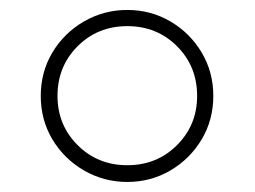

<svg xmlns="http://www.w3.org/2000/svg" viewBox="-20 -802 507 382"><path d="M61.1 -611.1Q61.1 -658.9 84.4 -697.8Q107.8 -736.7 147.2 -759.4Q186.7 -782.2 233.3 -782.2Q280 -782.2 318.9 -759.4Q357.8 -736.7 381.1 -697.8Q404.4 -658.9 404.4 -611.1Q404.4 -563.3 381.1 -524.4Q357.8 -485.6 318.9 -462.8Q280 -440 233.3 -440Q186.7 -440 147.2 -462.8Q107.8 -485.6 84.4 -524.4Q61.1 -563.3 61.1 -611.1ZM372.2 -611.1Q372.2 -670 332.2 -710Q292.2 -750 233.3 -750Q174.4 -750 134.4 -710Q94.4 -670 94.4 -611.1Q94.4 -553.3 134.4 -513.3Q174.4 -473.3 233.3 -473.3Q292.2 -473.3 332.2 -513.3Q372.2 -553.3 372.2 -611.1Z"/></svg>

Font: Paperlogy 2 ExtraLight
Style: Regular
Weight: 250
Designer: redesigned by Lee Juim, glyphs from Gmarket Sans & Montserrat
Foundry: PT&
Version: Version 1.001